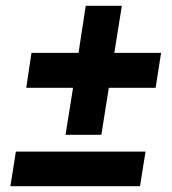

<svg xmlns="http://www.w3.org/2000/svg" viewBox="-20 -677 597 665"><path d="M402 -657 376 -494H538L519 -373H357L331 -210H207L233 -373H71L89 -494H252L277 -657ZM465 -32H16L35 -152H484Z"/></svg>

Font: Bitter Pro ExtraBold
Style: Italic
Weight: 800
Italic angle: -9°
Designer: Sol Matas, and Bitter project Authors
Foundry: Sol Matas
Version: Version 1.010